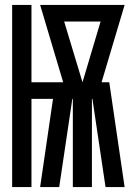

<svg xmlns="http://www.w3.org/2000/svg" viewBox="-20 -755 540 775"><path d="M29 0V-735H107V-423H235L142 -735H483L390 -423H421L483 0H406L353 -356H351V0H274V-356H272L219 0H142L194 -356H107V0ZM313 -423 386 -668H239Z"/></svg>

Font: Iosevka SS04
Style: Bold
Weight: 700
Monospace: yes
Designer: Belleve Invis
Foundry: Belleve Invis
Version: Version 19.0.0; ttfautohint (v1.8.4)